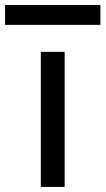

<svg xmlns="http://www.w3.org/2000/svg" viewBox="-98 -735 415 755"><path d="M62.5 0V-531.2H156.2V0ZM-78.1 -637.2V-715.3H296.9V-637.2Z"/></svg>

Font: Michroma
Style: Regular
Weight: 400
Designer: Vernon Adams
Foundry: Vernon Adams
Version: Version 1.100; ttfautohint (v1.8.4.7-5d5b);gftools[0.9.29]